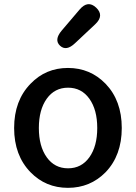

<svg xmlns="http://www.w3.org/2000/svg" viewBox="-20 -891 654 924"><path d="M127 -62Q48 -143 48 -275Q48 -407 127 -488Q200 -564 307 -564Q414 -564 488 -488Q566 -407 566 -275Q566 -143 488 -62Q414 13 307 13Q200 13 127 -62ZM205 -134Q243 -81 307.5 -81Q372 -81 410 -134Q448 -187 448 -275Q448 -363 410 -416Q372 -469 307.5 -469Q243 -469 205 -416Q167 -363 167 -275Q167 -187 205 -134ZM341 -683Q299 -643 269 -671Q239 -699 277 -744L363 -845Q403 -892 443 -854Q483 -816 438 -774Z"/></svg>

Font: Resource Han Rounded JP Medium
Style: Regular
Weight: 500
Designer: Cyano Hao (round all glyphs); Ryoko NISHIZUKA 西塚涼子 (kana, bopomofo & ideographs); Paul D. Hunt (Latin, Greek & Cyrillic)
Foundry: Cyano Hao
Version: 0.990